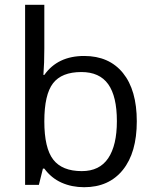

<svg xmlns="http://www.w3.org/2000/svg" viewBox="-20 -780 653 810"><path d="M335 -543.9Q440.4 -543.9 498.8 -471.9Q557.1 -399.9 557.1 -268.1Q557.1 -136.2 498.3 -63.2Q439.5 9.8 335 9.8Q282.7 9.8 239.5 -9.5Q196.3 -28.8 167 -68.8H161.1L144 0H85.9V-759.8H167V-575.2Q167 -513.2 163.1 -463.9H167Q223.6 -543.9 335 -543.9ZM323.2 -476.1Q240.2 -476.1 203.6 -428.5Q167 -380.9 167 -268.1Q167 -155.3 204.6 -106.7Q242.2 -58.1 325.2 -58.1Q399.9 -58.1 436.5 -112.5Q473.1 -167 473.1 -269Q473.1 -373.5 436.5 -424.8Q399.9 -476.1 323.2 -476.1Z"/></svg>

Font: Shl
Style: Regular
Weight: 400
Foundry: Saber Rastikerdar (saber.rastikerdar@gmail.com)
Version: Version 3.4.0